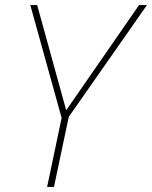

<svg xmlns="http://www.w3.org/2000/svg" viewBox="-20 -734 597 754"><path d="M165 0 222 -271 99 -714H126L240 -301L526 -714H557L250 -275L192 0Z"/></svg>

Font: Noto Sans Disp Thin
Style: Italic
Weight: 100
Italic angle: -12°
Designer: Monotype Design Team
Foundry: Monotype Imaging Inc.
Version: Version 2.000;GOOG;noto-source:20170915:90ef993387c0